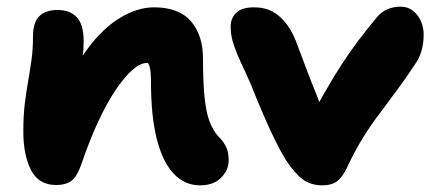

<svg xmlns="http://www.w3.org/2000/svg" viewBox="-20 -546 1314 576"><path d="M580 10Q534 10 501 -25Q468 -60 450.5 -128.5Q433 -197 433 -299Q433 -315 432 -327Q431 -339 428 -349Q426 -353 424 -357Q422 -357 420 -357Q401 -357 377 -336Q353 -315 326.5 -275.5Q300 -236 274.5 -181Q249 -126 226 -59Q213 -19 196 -5Q179 9 148 9Q96 9 73 -36Q50 -81 50 -151Q50 -200 54.5 -236Q59 -272 64.5 -303Q70 -334 74.5 -366Q79 -398 79 -437Q79 -478 97.5 -497Q116 -516 153 -516Q190 -516 210.5 -494Q231 -472 231 -422Q231 -397 228 -379Q235 -389 243 -400Q289 -462 341 -493Q393 -524 442 -524Q517 -524 553 -482Q589 -440 589 -370Q589 -302 593.5 -256Q598 -210 608.5 -182Q619 -154 635 -137Q650 -122 658 -106Q666 -90 666 -65Q666 -36 643.5 -13Q621 10 580 10Z M947 10Q912 10 887.5 -8.5Q863 -27 837 -67Q824 -88 807.5 -121Q791 -154 775.5 -189.5Q760 -225 749 -252Q732 -296 717.5 -326.5Q703 -357 693 -380.5Q683 -404 677.5 -424Q672 -444 672 -467Q672 -491 688.5 -507.5Q705 -524 742 -524Q775 -524 799 -510.5Q823 -497 841.5 -471.5Q860 -446 873 -409Q886 -374 900 -337Q914 -300 929 -263Q934 -251 938 -240Q950 -262 962 -282Q983 -319 1005.5 -353.5Q1028 -388 1053 -421.5Q1078 -455 1108 -491Q1123 -510 1141.5 -518Q1160 -526 1182 -526Q1203 -526 1218.5 -514Q1234 -502 1242.5 -483Q1251 -464 1251 -442Q1251 -419 1245.5 -397.5Q1240 -376 1229 -359Q1199 -313 1172 -277L1120 -207Q1094 -173 1069 -133Q1044 -93 1019 -39Q1005 -12 989.5 -1Q974 10 947 10Z"/></svg>

Font: Shantell Sans Light ExtraBold
Style: Regular
Weight: 800
Version: Version 1.011;[c5ecc13dd]